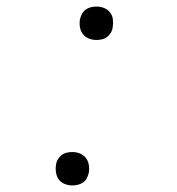

<svg xmlns="http://www.w3.org/2000/svg" viewBox="-20 -558 540 586"><path d="M274 -436Q262 -436 251 -440.5Q240 -445 233 -454Q226 -463 224 -475Q222 -487 224 -499Q226 -508 230.5 -516Q235 -524 242 -529Q249 -534 257.5 -536Q266 -538 274 -538Q287 -538 298 -533.5Q309 -529 316 -520Q323 -511 324.5 -499Q326 -487 324 -475Q323 -466 318.5 -458.5Q314 -451 307 -445.5Q300 -440 291.5 -438Q283 -436 274 -436ZM201 8Q189 8 177.5 3.5Q166 -1 159.5 -10Q153 -19 151 -31Q149 -43 151 -55Q152 -64 156.5 -71.5Q161 -79 168 -84.5Q175 -90 183.5 -92Q192 -94 201 -94Q213 -94 224 -89.5Q235 -85 242 -76Q249 -67 251 -55Q253 -43 251 -31Q249 -22 245 -14Q241 -6 233.5 -1Q226 4 217.5 6Q209 8 201 8Z"/></svg>

Font: Iosevka Curly Slab XLtObl
Style: Regular
Weight: 200
Italic angle: -9°
Monospace: yes
Designer: Belleve Invis
Foundry: Belleve Invis
Version: Version 11.1.0; ttfautohint (v1.8.3)